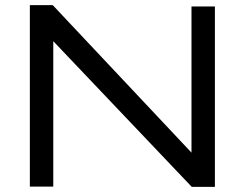

<svg xmlns="http://www.w3.org/2000/svg" viewBox="-20 -725 950 746"><path d="M96 0V-705H185L724 -132V-700H815V1H725L187 -565V0Z"/></svg>

Font: Georama Extended
Style: Regular
Weight: 400
Width: 7
Designer: Jean-Baptiste Levee
Foundry: Production Type
Version: Version 1.000